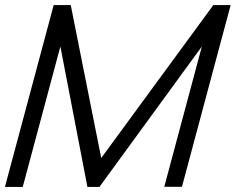

<svg xmlns="http://www.w3.org/2000/svg" viewBox="-46 -740 933 760"><path d="M-26.5 0H44L193 -556L300 0H347.5L753 -556L604.2 -0.5H674.2L867 -720H798.5L354.7 -114.5L234 -720H166.5Z"/></svg>

Font: Manrope
Style: RegularItalic
Weight: 400
Italic angle: -15°
Designer: Mikhail Sharanda
Foundry: Mikhail Sharanda
Version: Version 4.502;hotconv 1.0.109;makeotfexe 2.5.65596